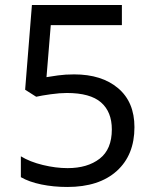

<svg xmlns="http://www.w3.org/2000/svg" viewBox="-20 -734 612 764"><path d="M275 -438Q385 -438 450 -383Q515 -328 515 -228Q515 -117 444.5 -53.5Q374 10 248 10Q193 10 144.5 0Q96 -10 63 -29V-112Q99 -90 150.5 -77.5Q202 -65 249 -65Q328 -65 376.5 -102.5Q425 -140 425 -219Q425 -289 382 -326.5Q339 -364 246 -364Q218 -364 182 -359Q146 -354 124 -349L80 -377L107 -714H465V-634H182L165 -427Q182 -430 211 -434Q240 -438 275 -438Z"/></svg>

Font: Noto Sans Gunjala Gondi Semibold
Style: Regular
Weight: 600
Designer: Ek Type
Foundry: Ek Type
Version: Version 1.004; ttfautohint (v1.8.4.7-5d5b)